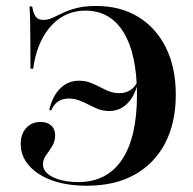

<svg xmlns="http://www.w3.org/2000/svg" viewBox="-20 -602 638 634"><path d="M266.9 11.3Q201.6 11.3 152.8 -6Q104 -23.4 76.2 -54.8Q48.4 -86.3 48.4 -126.6Q48.4 -159.7 66.5 -179.4Q84.7 -199.2 113.7 -199.2Q136.3 -199.2 149.2 -187.5Q162.1 -175.8 162.1 -155.6Q162.1 -135.5 152.4 -119.8Q142.7 -104 132.3 -89.5Q121.8 -75 121.8 -58.9Q121.8 -41.9 137.1 -28.6Q152.4 -15.3 178.6 -8.1Q204.8 -0.8 238.7 -0.8Q333.1 -0.8 382.7 -74.6Q432.3 -148.4 432.3 -288.7Q432.3 -422.6 388.3 -494.8Q344.4 -566.9 262.1 -566.9Q216.9 -566.9 181 -544Q145.2 -521 121.4 -477.8Q97.6 -434.7 89.5 -375H80.6Q80.6 -432.3 80.2 -470.2Q79.8 -508.1 79.4 -534.3Q79 -560.5 77.4 -580.6H86.3Q90.3 -556.5 98.4 -546.4Q106.5 -536.3 122.6 -536.3Q137.9 -536.3 153.2 -543.1Q168.5 -550 187.5 -559.3Q206.5 -568.5 233.1 -575.4Q259.7 -582.3 297.6 -582.3Q377.4 -582.3 436.3 -546.4Q495.2 -510.5 527.8 -444.8Q560.5 -379 560.5 -289.5Q560.5 -196.8 525.4 -129.4Q490.3 -62.1 425 -25.4Q359.7 11.3 266.9 11.3ZM240.3 -335.5Q261.3 -335.5 278.2 -329Q295.2 -322.6 310.1 -314.5Q325 -306.5 340.3 -300.4Q355.6 -294.4 374.2 -294.4Q394.4 -294.4 409.7 -304Q425 -313.7 432.3 -329.8L434.7 -328.2Q425.8 -285.5 400.8 -260.5Q375.8 -235.5 341.1 -235.5Q320.2 -235.5 304 -241.9Q287.9 -248.4 272.6 -256.5Q257.3 -264.5 241.1 -270.6Q225 -276.6 206.5 -276.6Q186.3 -276.6 171.4 -266.5Q156.5 -256.5 149.2 -237.1L142.7 -239.5Q153.2 -284.7 179 -310.1Q204.8 -335.5 240.3 -335.5Z"/></svg>

Font: Playfair 144pt SemiCondensed
Style: Bold
Weight: 700
Width: 4
Designer: Claus Eggers Sørensen
Foundry: Claus Eggers Sørensen
Version: Version 2.203